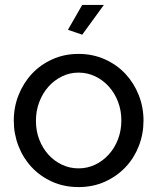

<svg xmlns="http://www.w3.org/2000/svg" viewBox="-20 -750 639 780"><path d="M314 -609 256 -629 314 -730H402ZM299 10Q240 10 191.5 -12Q143 -34 108.5 -71Q74 -108 55 -157Q36 -206 36 -260Q36 -315 55.5 -364Q75 -413 109.5 -450Q144 -487 192.5 -509Q241 -531 299 -531Q357 -531 406 -509Q455 -487 489.5 -450Q524 -413 543.5 -364Q563 -315 563 -260Q563 -206 544 -157Q525 -108 490 -71Q455 -34 406.5 -12Q358 10 299 10ZM126 -259Q126 -218 139.5 -183Q153 -148 176.5 -122Q200 -96 231.5 -81Q263 -66 299 -66Q335 -66 366.5 -81Q398 -96 422 -122.5Q446 -149 459.5 -184.5Q473 -220 473 -261Q473 -301 459.5 -336.5Q446 -372 422 -398.5Q398 -425 366.5 -440Q335 -455 299 -455Q263 -455 231.5 -439.5Q200 -424 176.5 -397.5Q153 -371 139.5 -335.5Q126 -300 126 -259Z"/></svg>

Font: Boldmen Medium
Style: Regular
Weight: 400
Designer: Matt McInerney, Pablo Impallari, Rodrigo Fuenzalida
Foundry: LIVING CONCEPT
Version: Version 1.000